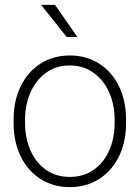

<svg xmlns="http://www.w3.org/2000/svg" viewBox="-20 -759 573 789"><path d="M149 -739H206L298 -607H254ZM267 -531Q335 -531 387.5 -497.5Q440 -464 469 -404.5Q498 -345 498 -269V-252Q498 -176 469 -116.5Q440 -57 387.5 -23.5Q335 10 267 10Q199 10 146.5 -23.5Q94 -57 65 -116.5Q36 -176 36 -252V-269Q36 -345 65 -404.5Q94 -464 146.5 -497.5Q199 -531 267 -531ZM267 -32Q324 -32 365.5 -61.5Q407 -91 429 -141.5Q451 -192 451 -252V-269Q451 -328 429 -378.5Q407 -429 365 -459.5Q323 -490 267 -490Q210 -490 168.5 -459.5Q127 -429 105 -378.5Q83 -328 83 -269V-252Q83 -192 105 -141.5Q127 -91 168.5 -61.5Q210 -32 267 -32Z"/></svg>

Font: Freesentation 2 ExtraLight
Style: Regular
Weight: 260
Designer: glyphs from Roboto by Christian Robertson / Hangul glyphs from Noto Sans CJK(Source Han Sans) by Jang Soo-young and Kang
Foundry: PT&
Version: Version 2.001